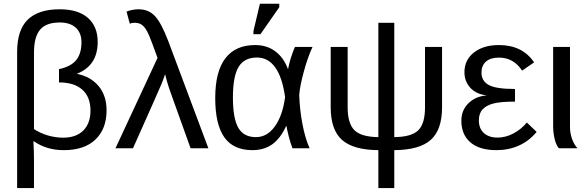

<svg xmlns="http://www.w3.org/2000/svg" viewBox="-20 -773 3059 1001"><path d="M535.6 -197.8Q535.6 -101.1 477.8 -45.7Q419.9 9.8 312.5 9.8Q223.1 9.8 157.2 -36.1H154.3Q157.2 19.5 157.2 62.5V207.5H69.3V-501.5Q69.3 -617.2 125 -670.9Q180.7 -724.6 291 -724.6Q387.2 -724.6 438.2 -679.9Q489.3 -635.3 489.3 -554.2Q489.3 -430.7 380.4 -388.2Q452.6 -374 494.1 -324.2Q535.6 -274.4 535.6 -197.8ZM157.2 -100.1Q188.5 -79.1 228.8 -67.1Q269 -55.2 308.6 -55.2Q377.4 -55.2 414.6 -92.8Q451.7 -130.4 451.7 -196.3Q451.7 -267.1 409.4 -305.2Q367.2 -343.3 287.6 -343.3V-412.6Q349.6 -425.8 377.2 -459.7Q404.8 -493.7 404.8 -553.2Q404.8 -601.1 375.2 -628.4Q345.7 -655.8 292 -655.8Q220.2 -655.8 188.7 -617.9Q157.2 -580.1 157.2 -498.5Z M801.3 -471.2Q768.1 -563 757.6 -587.4Q747.1 -611.8 736.6 -626.2Q726.1 -640.6 712.9 -647.5Q699.7 -654.3 680.7 -654.3Q666.5 -654.3 656.7 -649.4L639.6 -712.9Q672.4 -724.6 702.6 -724.6Q754.9 -724.6 788.1 -689Q821.3 -653.3 857.9 -557.1L1066.4 0H973.6L872.6 -281.7Q852.5 -336.4 840.8 -386.2Q833.5 -363.8 823 -337.6Q812.5 -311.5 673.3 0H582Z M1471.7 -115.7Q1440.9 -49.3 1398.2 -19.8Q1355.5 9.8 1296.4 9.8Q1196.3 9.8 1149.2 -57.6Q1102.1 -125 1102.1 -261.7Q1102.1 -400.4 1155 -469.2Q1208 -538.1 1310.1 -538.1Q1371.6 -538.1 1415.3 -505.4Q1459 -472.7 1481 -413.6H1481.9Q1493.2 -471.7 1517.6 -528.3H1609.4Q1585 -476.6 1564.5 -401.6Q1543.9 -326.7 1540 -278.8Q1542.5 -200.7 1556.9 -125.5Q1571.3 -50.3 1594.2 0H1504.9Q1493.2 -29.8 1484.6 -64.7Q1476.1 -99.6 1473.6 -115.7ZM1194.3 -264.6Q1194.3 -156.2 1222.2 -107.2Q1250 -58.1 1314.5 -58.1Q1373 -58.1 1413.3 -114.5Q1453.6 -170.9 1466.3 -266.6Q1452.1 -369.6 1415 -421.4Q1377.9 -473.1 1319.8 -473.1Q1253.4 -473.1 1223.9 -424.1Q1194.3 -375 1194.3 -264.6ZM1301.3 -594.7V-610.8L1335 -753.4H1436V-735.4L1337.9 -594.7Z M2035.6 -58.1Q2125 -59.1 2160.4 -93.5Q2195.8 -127.9 2195.8 -212.9V-528.3H2284.7V-213.9Q2284.7 -96.2 2225.8 -43.7Q2167 8.8 2035.6 9.8V207.5H1952.6V9.8Q1822.3 8.8 1763.2 -43.5Q1704.1 -95.7 1704.1 -213.9V-528.3H1792.5V-212.9Q1792.5 -129.9 1827.6 -94.5Q1862.8 -59.1 1952.6 -58.1V-654.3H2035.6Z M2573.7 -55.7Q2616.2 -55.7 2657 -77.4Q2697.8 -99.1 2726.6 -134.3L2777.8 -85.4Q2738.8 -38.1 2685.5 -14.2Q2632.3 9.8 2567.9 9.8Q2479.5 9.8 2432.4 -30.8Q2385.3 -71.3 2385.3 -144Q2385.3 -197.8 2421.6 -233.9Q2458 -270 2514.2 -275.4V-276.4Q2462.4 -282.2 2431.9 -315.4Q2401.4 -348.6 2401.4 -397Q2401.4 -460.4 2450.9 -499.3Q2500.5 -538.1 2581.1 -538.1Q2703.6 -538.1 2764.6 -447.8L2702.1 -404.8Q2657.2 -472.7 2581.5 -472.7Q2537.1 -472.7 2513.7 -451.9Q2490.2 -431.2 2490.2 -395Q2490.2 -350.6 2528.3 -329.8Q2566.4 -309.1 2665 -309.1V-243.2Q2590.3 -243.2 2553.2 -233.6Q2516.1 -224.1 2496.3 -203.1Q2476.6 -182.1 2476.6 -145.5Q2476.6 -103 2502.7 -79.3Q2528.8 -55.7 2573.7 -55.7Z M2894 0Q2879.4 -15.6 2871.6 -48.6Q2863.8 -81.5 2863.8 -115.2V-528.3H2951.7V-110.8Q2951.7 -79.1 2962.2 -49.3Q2972.7 -19.5 2990.7 0Z"/></svg>

Font: Arial
Style: Regular
Weight: 400
Designer: Steve Matteson
Foundry: Ascender Corporation
Version: Version 2.00.3